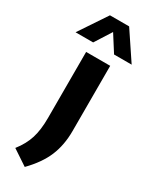

<svg xmlns="http://www.w3.org/2000/svg" viewBox="-312 -864 914 1153"><g transform="rotate(30 144.5 -287.0)"><path d="M-15.5 165Q28.5 109 46.5 51.2Q64.5 -6.5 64.5 -88V-547H231.5V-94.5Q231.5 2.5 199 80.2Q166.5 158 90.5 235.5ZM339.5 -617.5H217.5L145 -731.5L72.5 -617.5H-49.5L78.5 -809H211.5Z"/></g></svg>

Font: Encode Sans Semi Expanded
Style: Bold
Weight: 700
Width: 6
Designer: Multiple Designers
Foundry: Impallari Type
Version: Version 2.000